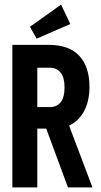

<svg xmlns="http://www.w3.org/2000/svg" viewBox="-20 -819 440 839"><path d="M34 0V-623H192Q282 -623 326.5 -575Q371 -527 371 -440Q371 -377 347.5 -333.5Q324 -290 282 -270L384 0H277L182 -257H143V0ZM143 -351H198Q228 -351 245 -372Q262 -393 262 -438Q262 -480 245 -501.5Q228 -523 198 -523H143ZM140 -650 111 -702 247 -799 287 -714Z"/></svg>

Font: Inconsolata Condensed ExtraBold
Style: Regular
Weight: 800
Width: 3
Monospace: yes
Designer: Raph Levien, Cyreal, Brenton Simpson
Foundry: Raph Levien, Cyreal, Google
Version: Version 3.001; ttfautohint (v1.8.2.53-6de2)